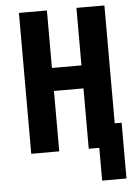

<svg xmlns="http://www.w3.org/2000/svg" viewBox="-60 -781 720 998"><g transform="rotate(-5 300.0 -282.0)"><path d="M559 171H432V0H377V-315H223V0H77V-735H223V-435H377V-735H523V-120H559Z"/></g></svg>

Font: Iosevka Aile Heavy
Style: Regular
Weight: 900
Designer: Belleve Invis
Foundry: Belleve Invis
Version: Version 31.1.0; ttfautohint (v1.8.4)